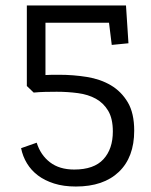

<svg xmlns="http://www.w3.org/2000/svg" viewBox="-20 -541 552 701"><path d="M470 -64Q470 33 414 86.5Q358 140 257 140Q212 140 177.5 129Q143 118 118.5 99.5Q94 81 78.5 55.5Q63 30 57 0L114 -20Q128 25 162.5 51.5Q197 78 251 78Q323 78 357.5 40.5Q392 3 392 -61Q392 -108 375 -136.5Q358 -165 330 -180.5Q302 -196 264.5 -201Q227 -206 187 -206Q167 -206 145 -205.5Q123 -205 103 -203L78 -227V-521H440L449 -383L388 -377L378 -458H146V-267Q158 -268 171 -268Q184 -268 196 -268Q248 -268 297.5 -260Q347 -252 385 -229.5Q423 -207 446.5 -167.5Q470 -128 470 -64Z"/></svg>

Font: Zilla Slab Regular
Style: Regular
Weight: 400
Designer: Typotheque.com
Foundry: Typotheque type foundry
Version: Version 1.0; 2017